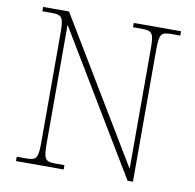

<svg xmlns="http://www.w3.org/2000/svg" viewBox="-80 -795 890 876"><g transform="rotate(10 365.5 -357.0)"><path d="M50 0H271V-20H230C180 -20 174 -31 174 -108V-653L567 0H592V-606C592 -683 598 -694 648 -694H689V-714H470V-694H511C561 -694 567 -683 567 -606V-55L170 -714H50V-694H93C143 -694 149 -683 149 -606V-108C149 -31 143 -20 93 -20H50Z"/></g></svg>

Font: Noto Serif Georgian Thin
Style: Regular
Weight: 100
Designer: Monotype Design Team, Akaki Razmadze
Foundry: Google LLC
Version: Version 2.003